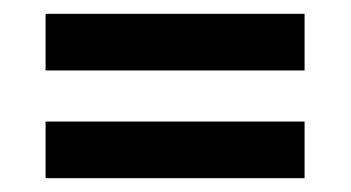

<svg xmlns="http://www.w3.org/2000/svg" viewBox="-20 -512 508 278"><path d="M46 -410V-492H421V-410ZM46 -254V-336H421V-254Z"/></svg>

Font: Big Shoulders Display
Style: Bold
Weight: 700
Designer: Patric King
Foundry: XO Type Co
Version: Version 1.000; ttfautohint (v1.8.2)